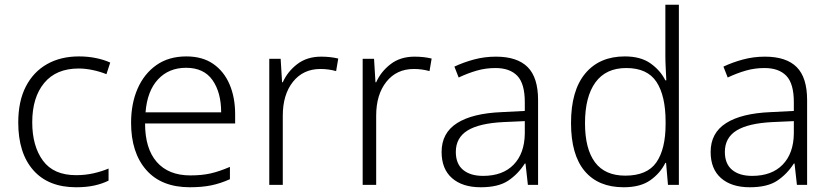

<svg xmlns="http://www.w3.org/2000/svg" viewBox="-20 -873 3507 810"><path d="M301 -83Q184 -83 120.5 -155Q57 -227 57 -356Q57 -446 89 -508Q121 -570 178.5 -602.5Q236 -635 313 -635Q351 -635 385 -628Q419 -621 445 -609L429 -560Q402 -571 371 -577.5Q340 -584 312 -584Q217 -584 166.5 -523Q116 -462 116 -357Q116 -257 161 -195.5Q206 -134 301 -134Q340 -134 375 -142Q410 -150 438 -162V-111Q412 -98 378.5 -90.5Q345 -83 301 -83Z M766 -635Q834 -635 879.5 -603.5Q925 -572 948.5 -517Q972 -462 972 -391V-352H592Q592 -246 641.5 -189.5Q691 -133 783 -133Q832 -133 869 -141.5Q906 -150 950 -169V-117Q910 -99 871 -91Q832 -83 781 -83Q661 -83 597 -156Q533 -229 533 -355Q533 -436 560.5 -499Q588 -562 640 -598.5Q692 -635 766 -635ZM765 -587Q692 -587 646.5 -538Q601 -489 594 -399H913Q913 -483 876.5 -535Q840 -587 765 -587Z M1335 -634Q1374 -634 1407 -626L1398 -573Q1366 -582 1332 -582Q1259 -582 1216 -528Q1173 -474 1173 -385V-93H1116V-625H1164L1170 -526H1173Q1193 -571 1234 -602.5Q1275 -634 1335 -634Z M1729 -634Q1768 -634 1801 -626L1792 -573Q1760 -582 1726 -582Q1653 -582 1610 -528Q1567 -474 1567 -385V-93H1510V-625H1558L1564 -526H1567Q1587 -571 1628 -602.5Q1669 -634 1729 -634Z M2072 -634Q2162 -634 2206 -590Q2250 -546 2250 -451V-93H2207L2197 -183H2194Q2165 -138 2123.5 -110.5Q2082 -83 2008 -83Q1931 -83 1887 -121.5Q1843 -160 1843 -232Q1843 -312 1908 -353.5Q1973 -395 2097 -400L2194 -405V-442Q2194 -520 2162.5 -553Q2131 -586 2070 -586Q2029 -586 1991 -575Q1953 -564 1915 -546L1897 -592Q1935 -610 1979.5 -622Q2024 -634 2072 -634ZM2104 -358Q2002 -353 1952.5 -322.5Q1903 -292 1903 -232Q1903 -182 1933.5 -156.5Q1964 -131 2018 -131Q2101 -131 2147 -178.5Q2193 -226 2194 -310V-362Z M2611 -83Q2504 -83 2446.5 -151.5Q2389 -220 2389 -354Q2389 -491 2449 -563Q2509 -635 2616 -635Q2683 -635 2724.5 -605.5Q2766 -576 2787 -534H2791Q2790 -557 2788.5 -585.5Q2787 -614 2787 -638V-853H2844V-93H2798L2790 -186H2787Q2766 -143 2724 -113Q2682 -83 2611 -83ZM2618 -132Q2710 -132 2749 -188Q2788 -244 2788 -350V-359Q2788 -469 2749.5 -527.5Q2711 -586 2622 -586Q2536 -586 2492 -525.5Q2448 -465 2448 -353Q2448 -245 2490 -188.5Q2532 -132 2618 -132Z M3207 -634Q3297 -634 3341 -590Q3385 -546 3385 -451V-93H3342L3332 -183H3329Q3300 -138 3258.5 -110.5Q3217 -83 3143 -83Q3066 -83 3022 -121.5Q2978 -160 2978 -232Q2978 -312 3043 -353.5Q3108 -395 3232 -400L3329 -405V-442Q3329 -520 3297.5 -553Q3266 -586 3205 -586Q3164 -586 3126 -575Q3088 -564 3050 -546L3032 -592Q3070 -610 3114.5 -622Q3159 -634 3207 -634ZM3239 -358Q3137 -353 3087.5 -322.5Q3038 -292 3038 -232Q3038 -182 3068.5 -156.5Q3099 -131 3153 -131Q3236 -131 3282 -178.5Q3328 -226 3329 -310V-362Z"/></svg>

Font: Noto Sans Kannada UI Light
Style: Regular
Weight: 300
Designer: Jelle Bosma - Monotype Design Team
Foundry: Monotype Imaging Inc.
Version: Version 2.005; ttfautohint (v1.8.4.7-5d5b)